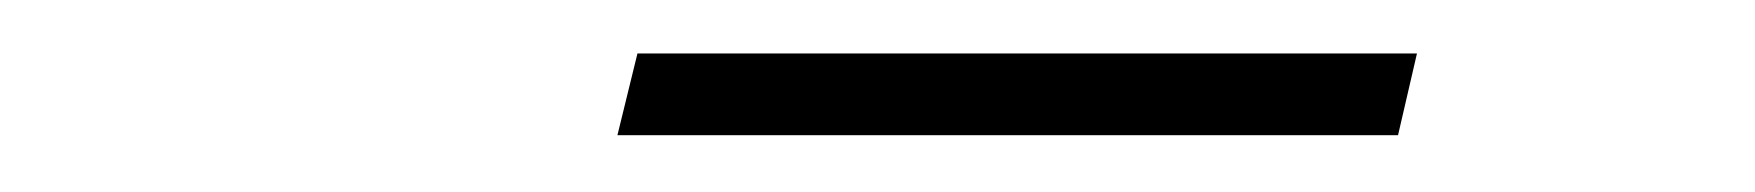

<svg xmlns="http://www.w3.org/2000/svg" viewBox="-20 -563 640 70"><path d="M212.4 -543.5 205.1 -513.7H489.7L496.6 -543.5Z"/></svg>

Font: Compagnon Light Italic
Style: Regular
Weight: 400
Italic angle: -12°
Designer: Valentin Papon
Foundry: Velvetyne Type Foundry
Version: Version 1.000;PS 001.000;hotconv 1.0.88;makeotf.lib2.5.64775